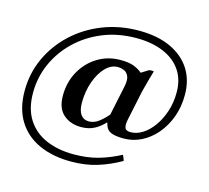

<svg xmlns="http://www.w3.org/2000/svg" viewBox="-109 -713 1118 1026"><g transform="rotate(15 450.0 -200.0)"><path d="M607 -7 633 -49Q667 -49 699.5 -69.5Q732 -90 758.5 -127Q785 -164 801 -213Q817 -262 817 -318Q817 -389 783 -439Q749 -489 685.5 -516Q622 -543 536 -543Q434 -543 350 -508.5Q266 -474 204.5 -414.5Q143 -355 109.5 -279Q76 -203 76 -118Q76 -30 113.5 28.5Q151 87 217.5 115.5Q284 144 370 144Q445 144 505 127Q565 110 626 78Q629 85 632.5 92.5Q636 100 638 109Q575 145 510 165Q445 185 366 185Q265 185 189 150.5Q113 116 71.5 48.5Q30 -19 30 -117Q30 -213 68.5 -297.5Q107 -382 176.5 -447Q246 -512 338.5 -548.5Q431 -585 539 -585Q640 -585 712.5 -552Q785 -519 824 -459Q863 -399 863 -316Q863 -250 842.5 -194Q822 -138 786.5 -96Q751 -54 705 -30.5Q659 -7 607 -7ZM633 -49 607 -7Q567 -7 545 -14Q523 -21 514 -34.5Q505 -48 500 -68Q476 -41 444.5 -24Q413 -7 371 -7Q311 -7 272.5 -41Q234 -75 234 -144Q234 -219 267 -278.5Q300 -338 356.5 -373Q413 -408 484 -408Q529 -408 556.5 -397.5Q584 -387 604 -370L644 -395Q658 -398 670 -395Q664 -376 657 -350Q650 -324 642.5 -296Q635 -268 630 -241L603 -113Q596 -82 601.5 -65.5Q607 -49 633 -49ZM403 -47Q430 -47 454 -64Q478 -81 505 -112L539 -274Q548 -315 538.5 -335Q529 -355 512 -361.5Q495 -368 480 -368Q442 -368 411 -336Q380 -304 361 -250.5Q342 -197 342 -134Q342 -91 358 -69Q374 -47 403 -47Z"/></g></svg>

Font: Poltawski Nowy Medium
Style: Italic
Weight: 500
Italic angle: -12°
Version: Version 1.001;gftools[0.9.25]